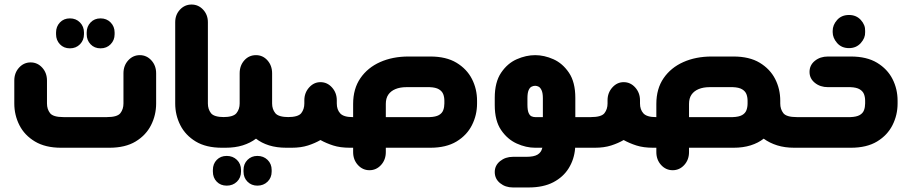

<svg xmlns="http://www.w3.org/2000/svg" viewBox="-20 -651 4015 846"><path d="M288 -438Q261 -438 244 -456Q227 -474 227 -500V-508Q227 -534 244 -552Q261 -570 288 -570Q315 -570 332.5 -552Q350 -534 350 -508V-500Q350 -474 332.5 -456Q315 -438 288 -438ZM423 -438Q396 -438 379 -456Q362 -474 362 -500V-508Q362 -534 379 -552Q396 -570 423 -570Q450 -570 467.5 -552Q485 -534 485 -508V-500Q485 -474 467.5 -456Q450 -438 423 -438ZM462 0H249Q180 0 134 -27.5Q88 -55 65.5 -99.5Q43 -144 43 -195V-296Q43 -330 64 -353Q85 -376 115 -376Q145 -376 166 -353Q187 -330 187 -296V-195Q187 -170 200.5 -152.5Q214 -135 260 -135H451Q497 -135 510.5 -152.5Q524 -170 524 -195V-328Q524 -362 545 -385Q566 -408 596 -408Q626 -408 647 -385Q668 -362 668 -328V-195Q668 -144 645.5 -99.5Q623 -55 577.5 -27.5Q532 0 462 0Z M972 0H958Q888 0 842.5 -27.5Q797 -55 774.5 -99.5Q752 -144 752 -195V-553Q752 -586 773 -608.5Q794 -631 824 -631Q854 -631 875 -608.5Q896 -586 896 -553V-195Q896 -170 909.5 -152.5Q923 -135 969 -135H972Z M1256 -135V0H1242Q1199 0 1165.5 -10.5Q1132 -21 1108 -40Q1083 -21 1049.5 -10.5Q1016 0 973 0H959V-135H962Q1008 -135 1022 -152.5Q1036 -170 1036 -195V-328Q1036 -362 1056.5 -385Q1077 -408 1108 -408Q1138 -408 1158.5 -385Q1179 -362 1179 -328V-195Q1179 -170 1193 -152.5Q1207 -135 1253 -135ZM979 36Q1006 36 1024 53.5Q1042 71 1042 98V105Q1042 132 1024 149.5Q1006 167 979 167Q952 167 935 149.5Q918 132 918 105V98Q918 71 935 53.5Q952 36 979 36ZM1114 36Q1141 36 1159 53.5Q1177 71 1177 98V105Q1177 132 1159 149.5Q1141 167 1114 167Q1088 167 1070.5 149.5Q1053 132 1053 105V98Q1053 71 1070.5 53.5Q1088 36 1114 36Z M1536 0H1522Q1479 0 1448 -10Q1417 -20 1392 -34Q1368 -20 1337 -10Q1306 0 1265 0H1244V-135H1247Q1294 -135 1307.5 -152.5Q1321 -170 1321 -195V-209Q1321 -242 1342 -265.5Q1363 -289 1392 -289Q1422 -289 1443 -265.5Q1464 -242 1464 -209V-195Q1464 -168 1479 -151.5Q1494 -135 1534 -135H1536V-193Q1536 -260 1568 -306.5Q1600 -353 1655 -377.5Q1710 -402 1780 -402H1876Q1946 -402 1991.5 -374.5Q2037 -347 2059.5 -303Q2082 -259 2082 -207V-195Q2082 -144 2059.5 -99.5Q2037 -55 1991.5 -27.5Q1946 0 1876 0H1680V19Q1680 53 1659 76Q1638 99 1608 99Q1578 99 1557 76Q1536 53 1536 19ZM1680 -135H1873Q1900 -136 1914 -144Q1928 -152 1933 -165.5Q1938 -179 1938 -195V-207Q1938 -223 1933 -236Q1928 -249 1914 -257.5Q1900 -266 1873 -267H1771Q1743 -267 1722.5 -258.5Q1702 -250 1691 -234Q1680 -218 1680 -193Z M2592 0H2514V4Q2510 51 2486 90Q2462 129 2418 152Q2374 175 2309 175H2240Q2207 175 2183.5 156Q2160 137 2160 107Q2160 78 2183.5 59Q2207 40 2240 40H2298Q2316 40 2328.5 37.5Q2341 35 2349 30Q2357 25 2362 18Q2367 11 2369 2L2370 0H2338Q2298 0 2257 -18.5Q2216 -37 2188 -78Q2160 -119 2160 -188V-220Q2160 -289 2188 -330.5Q2216 -372 2257 -390Q2298 -408 2338 -408Q2378 -408 2418.5 -390Q2459 -372 2487 -330.5Q2515 -289 2515 -220V-135H2592ZM2372 -135V-218Q2372 -241 2366.5 -253Q2361 -265 2353.5 -269Q2346 -273 2338 -273Q2330 -273 2322 -269Q2314 -265 2309 -253Q2304 -241 2304 -218V-190Q2304 -166 2309 -154Q2314 -142 2322 -138.5Q2330 -135 2338 -135Z M2872 0H2858Q2815 0 2784 -10Q2753 -20 2728 -34Q2704 -20 2673 -10Q2642 0 2601 0H2580V-135H2583Q2630 -135 2643.5 -152.5Q2657 -170 2657 -195V-209Q2657 -242 2678 -265.5Q2699 -289 2728 -289Q2758 -289 2779 -265.5Q2800 -242 2800 -209V-195Q2800 -168 2815 -151.5Q2830 -135 2870 -135H2872V-193Q2872 -260 2904 -306.5Q2936 -353 2991 -377.5Q3046 -402 3116 -402H3212Q3282 -402 3327.5 -374.5Q3373 -347 3395.5 -303Q3418 -259 3418 -207V-195Q3418 -170 3431.5 -152.5Q3445 -135 3491 -135H3494V0H3480Q3438 0 3404.5 -10.5Q3371 -21 3345 -40Q3321 -21 3287.5 -10.5Q3254 0 3212 0H3016V19Q3016 53 2995 76Q2974 99 2944 99Q2914 99 2893 76Q2872 53 2872 19ZM3016 -135H3209Q3236 -136 3250 -144Q3264 -152 3269 -165.5Q3274 -179 3274 -195V-207Q3274 -223 3269 -236Q3264 -249 3250 -257.5Q3236 -266 3209 -267H3107Q3079 -267 3058.5 -258.5Q3038 -250 3027 -234Q3016 -218 3016 -193Z M3721 -439Q3688 -439 3668.5 -461.5Q3649 -484 3649 -509V-515Q3649 -541 3668.5 -563Q3688 -585 3721 -585Q3753 -585 3773 -563Q3793 -541 3792 -515V-509Q3793 -484 3773 -461.5Q3753 -439 3721 -439ZM3482 0V-135H3727Q3754 -136 3768 -144Q3782 -152 3787 -165.5Q3792 -179 3792 -195V-207Q3792 -223 3787 -236Q3782 -249 3768 -257.5Q3754 -266 3727 -267H3628Q3594 -267 3570.5 -286Q3547 -305 3547 -334Q3547 -364 3570.5 -383Q3594 -402 3628 -402H3729Q3799 -402 3844.5 -374.5Q3890 -347 3912.5 -303Q3935 -259 3935 -207V-195Q3935 -144 3912.5 -99.5Q3890 -55 3844.5 -27.5Q3799 0 3729 0Z"/></svg>

Font: Beiruti Black
Style: Regular
Weight: 900
Designer: Arlette Boutros
Foundry: Boutros
Version: Version 1.41